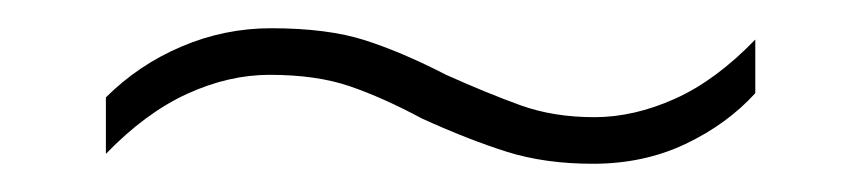

<svg xmlns="http://www.w3.org/2000/svg" viewBox="-20 -421 610 136"><path d="M279 -337Q251 -352 227.5 -360Q204 -368 171 -368Q142 -368 112.5 -354.5Q83 -341 55 -312V-352Q78 -375 108.5 -388Q139 -401 172 -401Q212 -401 238.5 -392.5Q265 -384 296 -368Q325 -355 348.5 -346.5Q372 -338 401 -338Q429 -338 458 -351Q487 -364 515 -393V-355Q495 -333 465.5 -319Q436 -305 400 -305Q366 -305 339 -313.5Q312 -322 279 -337Z"/></svg>

Font: Noto Sans Symbols ExtraLight
Style: Regular
Weight: 250
Version: Version 2.002